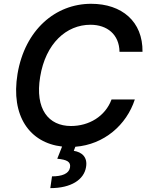

<svg xmlns="http://www.w3.org/2000/svg" viewBox="-20 -757 780 1002"><path d="M603.7 -486.5H723.7C725.9 -644.9 615.8 -737.2 455.6 -737.2C269.5 -737.2 110.1 -601.6 71.4 -371.1C35.2 -151.3 134.9 -11.7 304 7.8L278.8 71.4C329.9 76.3 350.9 87.4 345.2 118.3C338.8 149.9 303.3 163.4 251.4 163.4L242.5 224.8C351.2 224.8 418.3 180.8 429 115.1C438.2 62.9 407 36.6 365.1 30.2L373.2 8.9C523.1 -2.5 640.3 -104.8 683.6 -237.9H562.1C529.1 -149.1 443.9 -99.4 350.5 -99.4C233.3 -99.4 161.6 -187.5 189.6 -356.2C218 -530.2 326.3 -627.8 452.1 -627.8C539.4 -627.8 602.3 -577.1 603.7 -486.5Z"/></svg>

Font: Magic Ui Pro Semi Bold
Style: Italic
Weight: 600
Italic angle: -9.39999°
Designer: Stefan Endress, Andreas Faust
Version: Version 1.000;FEAKit 1.0